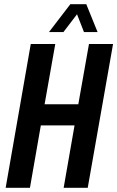

<svg xmlns="http://www.w3.org/2000/svg" viewBox="-20 -897 560 917"><path d="M7 0 127 -687H244L193 -399H354L405 -687H520L399 0H284L336 -298H175L123 0ZM214 -744 316 -877H392L446 -744H381L333 -867H377L283 -744Z"/></svg>

Font: Archivo ExtraCondensed SemiBold
Style: Italic
Weight: 600
Width: 2
Italic angle: -10°
Designer: Hector Gatti
Foundry: Omnibus-Type
Version: Version 2.001